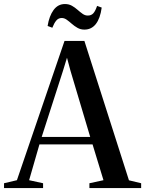

<svg xmlns="http://www.w3.org/2000/svg" viewBox="-48 -956 737 976"><path d="M38 -40 280 -748H381L607.5 -39.5L669.5 -24.5V0H406.5V-24.5L478 -40L422.5 -222H152.5L100 -40L171 -24.5V0H-27.5V-24.5ZM410.5 -260 310.5 -595.5 292.5 -662.5 272 -595.5 164 -260ZM381 -805.5Q361.5 -805.5 345.8 -814.5Q330 -823.5 317 -835Q304 -846.5 291.5 -855.5Q279 -864.5 266 -864.5Q248.5 -864.5 237.8 -851.2Q227 -838 218 -815L194 -824Q202 -874.5 224.2 -905Q246.5 -935.5 282 -935.5Q302 -935.5 317.5 -926.8Q333 -918 346.2 -906.2Q359.5 -894.5 371.8 -885.8Q384 -877 397.5 -877Q415 -876.5 425.8 -887.8Q436.5 -899 445.5 -926L469 -917.5Q461.5 -862.5 439.2 -834Q417 -805.5 381 -805.5Z"/></svg>

Font: Merriweather 120pt Medium
Style: Regular
Weight: 500
Version: Version 2.100